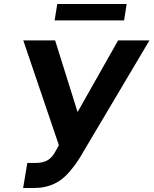

<svg xmlns="http://www.w3.org/2000/svg" viewBox="-20 -929 767 959"><path d="M116.5 -115.1H155.9Q175.8 -115.1 191.4 -118.6Q207 -122.2 219.5 -129.8Q231.9 -137.4 242 -149.9Q252.1 -162.3 261 -180L274.1 -203.8L96.2 -727.3H255.3L367.5 -369.3L570 -727.3H726.6L379.6 -142.8Q367.2 -122.5 353.2 -103.7Q339.1 -84.9 323.9 -67.5Q308.6 -50.1 290.7 -35.7Q272.7 -21.3 251.4 -11.2Q230.1 -1.1 204.9 4.4Q179.7 9.9 149.9 9.9H95.5ZM266 -909.1H612.6L599.8 -827.1H252.8Z"/></svg>

Font: Inter P
Style: Bold Italic
Weight: 700
Italic angle: 9.39999°
Designer: Rasmus Andersson
Foundry: rsms
Version: Version 3.018;git-588b23468